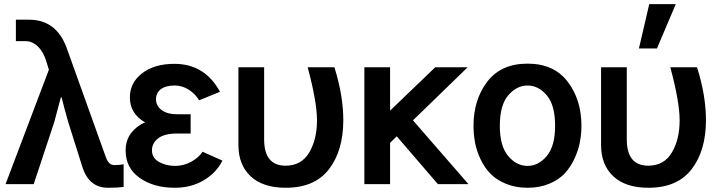

<svg xmlns="http://www.w3.org/2000/svg" viewBox="-20 -888 3459 926"><path d="M6.8 0 215.8 -551.8 203.1 -592.8Q189.5 -637.7 163.1 -663.6Q136.7 -689.5 102.5 -689.5H56.6V-793H120.1Q252 -793 301.8 -656.2L490.2 -130.9Q499 -107.4 508.8 -99.6Q518.6 -91.8 532.2 -91.8Q556.6 -91.8 576.2 -95.7V13.7Q544.9 17.6 501 17.6Q407.2 17.6 376 -86.9L308.6 -300.8Q289.1 -368.2 277.3 -418H273.4Q268.6 -401.4 258.3 -361.8Q248 -322.3 242.2 -300.8L142.6 0Z M585.9 -162.1Q585.9 -211.9 612.8 -246.6Q639.6 -281.2 679.7 -297.9Q606.4 -339.8 606.4 -418Q606.4 -489.3 665.5 -534.7Q724.6 -580.1 821.3 -580.1Q967.8 -580.1 1041 -445.3L940.4 -404.3Q921.9 -435.5 890.1 -455.6Q858.4 -475.6 823.2 -475.6Q779.3 -475.6 755.9 -458Q732.4 -440.4 732.4 -409.2Q732.4 -377.9 759.3 -357.4Q786.1 -336.9 835.9 -336.9H899.4V-244.1H835.9Q772.5 -244.1 742.7 -220.7Q712.9 -197.3 712.9 -163.1Q712.9 -126 747.1 -106.9Q781.2 -87.9 825.2 -87.9Q866.2 -87.9 902.3 -107.9Q938.5 -127.9 957 -156.2L1052.7 -113.3Q1023.4 -54.7 962.9 -18.6Q902.3 17.6 823.2 17.6Q720.7 17.6 653.3 -30.3Q585.9 -78.1 585.9 -162.1Z M1129.9 -188.5V-563.5H1253.9V-215.8Q1253.9 -88.9 1357.4 -88.9Q1433.6 -88.9 1471.2 -152.3Q1508.8 -215.8 1508.8 -307.6Q1508.8 -396.5 1463.9 -563.5H1592.8Q1635.7 -426.8 1635.7 -308.6Q1635.7 -162.1 1566.9 -72.3Q1498 17.6 1358.4 17.6Q1248 17.6 1189 -37.6Q1129.9 -92.8 1129.9 -188.5Z M1737.3 0V-563.5H1861.3V-354.5L2079.1 -563.5H2235.4L1971.7 -307.6L2239.3 0H2091.8L1893.6 -230.5L1861.3 -199.2V0Z M2390.6 -281.2Q2390.6 -183.6 2430.7 -135.7Q2470.7 -87.9 2524.4 -87.9Q2577.1 -87.9 2617.2 -135.7Q2657.2 -183.6 2657.2 -281.2Q2657.2 -380.9 2617.2 -428.2Q2577.1 -475.6 2524.4 -475.6Q2471.7 -475.6 2431.2 -428.2Q2390.6 -380.9 2390.6 -281.2ZM2263.7 -281.2Q2263.7 -407.2 2330.1 -494.1Q2396.5 -581.1 2524.4 -581.1Q2651.4 -581.1 2717.8 -494.1Q2784.2 -407.2 2784.2 -281.2Q2784.2 -242.2 2776.9 -203.1Q2769.5 -164.1 2751 -123.5Q2732.4 -83 2704.1 -52.2Q2675.8 -21.5 2629.4 -2Q2583 17.6 2524.4 17.6Q2466.8 17.6 2420.4 -1.5Q2374 -20.5 2345.2 -50.3Q2316.4 -80.1 2297.4 -120.6Q2278.3 -161.1 2271 -200.7Q2263.7 -240.2 2263.7 -281.2Z M2878.9 -188.5V-563.5H3002.9V-215.8Q3002.9 -88.9 3106.4 -88.9Q3182.6 -88.9 3220.2 -152.3Q3257.8 -215.8 3257.8 -307.6Q3257.8 -396.5 3212.9 -563.5H3341.8Q3384.8 -426.8 3384.8 -308.6Q3384.8 -162.1 3315.9 -72.3Q3247.1 17.6 3107.4 17.6Q2997.1 17.6 2938 -37.6Q2878.9 -92.8 2878.9 -188.5ZM3061.5 -654.3 3111.3 -868.2H3239.3L3148.4 -654.3Z"/></svg>

Font: Gothic A1
Style: Bold
Weight: 700
Version: Version 2.50